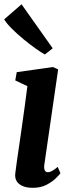

<svg xmlns="http://www.w3.org/2000/svg" viewBox="-20 -888 352 918"><path d="M137 10Q108 10 88.2 1.5Q68.5 -7 59.5 -22.2Q50.5 -37.5 53 -58.5Q55.5 -81 60.2 -113.5Q65 -146 70.8 -186.5Q76.5 -227 83.5 -274Q90.5 -321 97.2 -372Q104 -423 111 -476L53 -503.5L60 -543L233.5 -567.5L258 -556L192 -101Q189.5 -83 194 -73.8Q198.5 -64.5 208.5 -64.5Q217.5 -64.5 228.2 -70.2Q239 -76 256 -90L269 -59.5Q263.5 -52 246.8 -35.5Q230 -19 202.5 -4.5Q175 10 137 10ZM194.5 -627.5Q179.5 -635.5 151.8 -655Q124 -674.5 93 -700Q62 -725.5 36.5 -751Q11 -776.5 0 -795.5L83 -867.5L232 -657Z"/></svg>

Font: Merriweather
Style: Bold Italic
Weight: 700
Italic angle: -7.8°
Version: Version 2.101